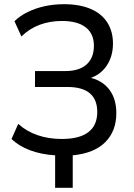

<svg xmlns="http://www.w3.org/2000/svg" viewBox="-20 -734 638 916"><path d="M243 162V7Q177 3 123.5 -17Q70 -37 35 -71L67 -143Q107 -107 159.5 -89Q212 -71 275 -71Q359 -71 401.5 -103.5Q444 -136 444 -200Q444 -259 408.5 -289Q373 -319 302 -319H147V-395H292Q358 -395 393 -426.5Q428 -458 428 -516Q428 -573 389 -603.5Q350 -634 275 -634Q219 -634 170 -616Q121 -598 82 -560L49 -633Q76 -659 113 -677Q150 -695 193.5 -704.5Q237 -714 285 -714Q360 -714 412.5 -691.5Q465 -669 492 -626.5Q519 -584 519 -526Q519 -465 488.5 -420Q458 -375 403 -359L402 -365Q465 -353 500 -308.5Q535 -264 535 -194Q535 -109 482.5 -56Q430 -3 327 7V162Z"/></svg>

Font: Nunito Sans 10pt SemiCondensed Medium
Style: Regular
Weight: 500
Width: 4
Designer: Vernon Adams
Foundry: Vernon Adams
Version: Version 3.101;gftools[0.9.27]